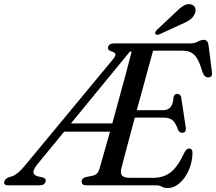

<svg xmlns="http://www.w3.org/2000/svg" viewBox="-72 -914 1065 947"><path d="M696 0H352.5Q330.5 0 330.5 -19Q331 -34.5 350.5 -40.5L384 -47Q397 -50 405.2 -57.2Q413.5 -64.5 418.5 -81.5Q424.5 -101.5 438.5 -151Q452.5 -200.5 470.5 -264.5H244.5L113 -104.5Q92 -78.5 92.8 -64.5Q93.5 -50.5 113 -44.5L140.5 -38.5Q157 -32 153 -18.5Q147.5 0 124 0H-32Q-56 0 -50.5 -19.5Q-47.5 -31.5 -29 -39.5L-11 -45Q16 -54.5 51 -97.5L486 -622.5Q499.5 -638.5 497 -647Q494.5 -655.5 479 -660Q457 -667 461 -681.5Q466.5 -700 489.5 -700H865Q889 -700 904 -708.8Q919 -717.5 932.5 -717.5Q952.5 -717.5 956.5 -692L973 -561Q977.5 -534.5 957.5 -532.5Q937 -530 926.5 -559Q908.5 -622 886.8 -643Q865 -664 830.5 -664H683Q674.5 -634 661.8 -587Q649 -540 633.8 -484Q618.5 -428 602.5 -370.5H732Q754 -370.5 767.5 -384Q781 -397.5 784 -435.5Q788.5 -451 801.5 -451Q819 -451 822 -432L844 -286.5Q848 -259.5 827 -259Q812.5 -258.5 805.5 -275.5Q793.5 -310 777.8 -322Q762 -334 733.5 -334H593Q577.5 -276.5 563.8 -225.2Q550 -174 540 -135.8Q530 -97.5 526 -80.5Q521 -59 530.2 -48Q539.5 -37 568.5 -37H684.5Q735.5 -37 770.5 -64.8Q805.5 -92.5 837.5 -161.5Q848 -181.5 861 -181.5Q878.5 -181.5 877.5 -156Q875.5 -111 858 -72.2Q840.5 -33.5 813.2 -10Q786 13.5 754 13.5Q739.5 13.5 726.5 6.8Q713.5 0 696 0ZM568.5 -659.5 278 -305.5H482Q498.5 -366.5 516.2 -431Q534 -495.5 550 -554.8Q566 -614 577.5 -659.5ZM790 -849.5Q812.5 -872.5 831.8 -884.8Q851 -897 870 -892.5Q886.5 -888.5 891 -874Q895.5 -859.5 888 -844.5Q879.5 -826.5 862.8 -815.2Q846 -804 821.5 -794L714 -744.5Q708 -742 702.2 -742.5Q696.5 -743 694 -747Q692 -751.5 695 -757Q698 -762.5 703 -767.5Z"/></svg>

Font: Fraunces 72pt S050
Style: Italic
Weight: 400
Italic angle: -16°
Version: Version 1.000; ttfautohint (v1.8.3)